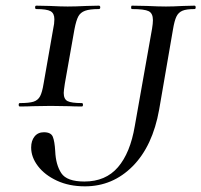

<svg xmlns="http://www.w3.org/2000/svg" viewBox="-20 -645 711 678"><path d="M175 -111Q177 -63 196.5 -33.5Q216 -4 278 -4Q353 -4 396.5 -54.5Q440 -105 456 -200L517 -544Q520 -562 520 -574Q520 -598 505 -605.5Q490 -613 446 -613Q443 -613 443 -619Q443 -625 446 -625L499 -624Q541 -622 566 -622Q591 -622 627 -624L667 -625Q671 -625 671 -619Q671 -613 667 -613Q638 -613 624 -607Q610 -601 603 -586.5Q596 -572 591 -542L542 -258Q519 -129 448.5 -58Q378 13 280 13Q224 13 181 -7Q138 -27 114 -58.5Q90 -90 90 -124Q90 -148 102 -163Q114 -178 135 -178Q160 -178 166.5 -162Q173 -146 175 -111ZM159 -271 95 -270Q79 -269 50 -269Q46 -269 46 -275Q46 -281 50 -281Q83 -281 98.5 -286Q114 -291 121.5 -305Q129 -319 134 -350L168 -544Q172 -561 172 -577Q172 -598 158.5 -605.5Q145 -613 108 -613Q104 -613 104 -619Q104 -625 108 -625L156 -624Q196 -622 219 -622Q246 -622 286 -624L329 -625Q334 -625 334 -619Q334 -613 329 -613Q297 -613 280.5 -607Q264 -601 256.5 -587Q249 -573 243 -542L209 -350Q205 -324 205 -317Q205 -295 218.5 -288Q232 -281 269 -281Q273 -281 273 -275Q273 -269 269 -269Q241 -269 225 -270Z"/></svg>

Font: CormorantInfant-MediumItalic
Style: Italic
Weight: 500
Italic angle: -10°
Designer: Christian Thalmann (Catharsis Fonts)
Foundry: Catharsis Fonts
Version: Version 3.303